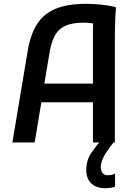

<svg xmlns="http://www.w3.org/2000/svg" viewBox="-20 -748 714 1008"><path d="M45 0 125 -478Q139 -564 173 -619Q207 -674 269.5 -701Q332 -728 432 -728Q469 -728 508.5 -724Q548 -720 587 -711L589 -699Q586 -680 585 -650Q584 -620 583.5 -589.5Q583 -559 583 -539V0H468V-211H197L162 0ZM241 -477 213 -309H468V-575Q468 -588 468 -601Q468 -614 469 -625Q458 -627 445.5 -628Q433 -629 420 -629Q359 -629 323 -612.5Q287 -596 268.5 -562Q250 -528 241 -477ZM433 145Q433 93 459.5 54.5Q486 16 514 -16L583 -8Q545 38 527 70Q509 102 509 129Q509 147 518 159.5Q527 172 546 172Q555 172 564 170.5Q573 169 582 164H584V232Q573 236 560.5 238Q548 240 533 240Q485 240 459 214.5Q433 189 433 145Z"/></svg>

Font: Kufam Medium
Style: Regular
Weight: 500
Designer: Wael Morcos, Artur Schmal
Foundry: Original Type
Version: Version 1.300; ttfautohint (v1.8.3)